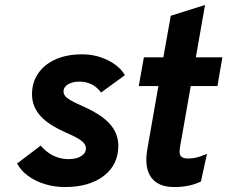

<svg xmlns="http://www.w3.org/2000/svg" viewBox="-20 -742 916 774"><path d="M241.5 12Q199 12 160.2 0Q121.5 -12 92.5 -33.5Q63.5 -55 49 -83L144 -155Q167.5 -127.5 196 -114Q224.5 -100.5 255 -100.5Q288 -100.5 307.2 -112.5Q326.5 -124.5 326.5 -144.5Q326.5 -159.5 310.2 -173Q294 -186.5 251.5 -205Q175 -238 142 -275.8Q109 -313.5 109 -362Q109 -410 134.2 -446.5Q159.5 -483 204.8 -503Q250 -523 311 -523Q365.5 -523 413.5 -499.8Q461.5 -476.5 483.5 -439L387.5 -369Q355 -413 300 -413Q272.5 -413 254.2 -402Q236 -391 236 -373Q236 -359 250 -347.5Q264 -336 306.5 -317Q386.5 -282.5 421.8 -243.5Q457 -204.5 457 -154.5Q457 -78.5 398.8 -33.2Q340.5 12 241.5 12Z M682 12Q617.5 12 589.2 -27.2Q561 -66.5 574 -141L618.5 -395H539.5L560 -511H638.5L668.5 -678.5L806.5 -722L769.5 -511H876.5L856.5 -395H749L706 -151Q701 -124 708.2 -113.5Q715.5 -103 738 -103Q756 -103 772.5 -107Q789 -111 814.5 -122L790 -10.5Q745.5 12 682 12Z"/></svg>

Font: Overpass ExtraBold
Style: Italic
Weight: 800
Italic angle: -10°
Designer: Delve Withrington, Dave Bailey, Thomas Jockin
Foundry: Delve Fonts LLC
Version: Version 4.000